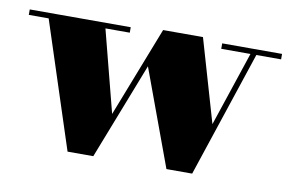

<svg xmlns="http://www.w3.org/2000/svg" viewBox="-63 -568 1018 676"><g transform="rotate(10 446.0 -230.0)"><path d="M897 -460V-440.5H808.5L658.5 10H566.5L439.5 -335L305 10H213L66 -440.5H-5V-460H356V-440.5H269L344.5 -148L470 -470H612.5L698.5 -174L787.5 -440.5H683V-460Z"/></g></svg>

Font: Bodoni Moda 11pt Black
Style: Regular
Weight: 900
Designer: Owen Earl
Foundry: indestructible type
Version: Version 2.004